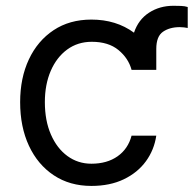

<svg xmlns="http://www.w3.org/2000/svg" viewBox="-20 -619 656 651"><path d="M509.9 -382.1H426.1Q415.5 -421.5 381.6 -449.4Q347.7 -477.3 291.2 -477.3Q243.6 -477.3 207.7 -451Q171.9 -424.7 152 -378.6Q132.1 -332.4 132.1 -272.7Q132.1 -210.2 152.5 -163.2Q172.9 -116.1 208.6 -90Q244.3 -63.9 289.8 -63.9Q343 -63.9 378.7 -89.1Q414.4 -114.3 426.1 -159.1H509.9Q502.8 -110.8 474.8 -72.3Q446.7 -33.7 399.9 -11.2Q353 11.4 289.8 11.4Q216.6 11.4 162.3 -24.7Q108 -60.7 78.1 -124.8Q48.3 -188.9 48.3 -272.7Q48.3 -354.4 77.9 -417.6Q107.6 -480.8 161.8 -516.7Q215.9 -552.6 289.8 -552.6Q373.9 -552.6 434.3 -508.2Q449.2 -552.6 485.3 -576Q521.3 -599.4 568.2 -599.4Q581 -599.4 593.9 -598.9Q606.9 -598.4 616.5 -595.2V-524.1Q611.2 -525.2 604 -526.1Q596.9 -527 589.5 -527Q555.4 -527 532.7 -511.4Q509.9 -495.7 509.9 -453.1Z"/></svg>

Font: Inter UI
Style: Regular
Weight: 400
Designer: Rasmus Andersson
Foundry: rsms
Version: Version 2.2